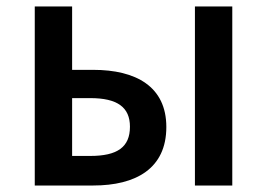

<svg xmlns="http://www.w3.org/2000/svg" viewBox="-20 -571 822 591"><path d="M87 0H267C398 0 492 -52 492 -180C492 -305 398 -356 267 -356H202V-551H87ZM202 -91V-269H258C341 -269 380 -241 380 -181C380 -118 341 -91 258 -91ZM580 0H695V-551H580Z"/></svg>

Font: Noto Sans TC Medium
Style: Regular
Weight: 500
Designer: Ryoko NISHIZUKA 西塚涼子 (kana, bopomofo & ideographs); Paul D. Hunt (Latin, Greek & Cyrillic); Sandoll Communications 산돌커뮤니
Foundry: Adobe
Version: Version 2.004;hotconv 1.0.118;makeotfexe 2.5.65603